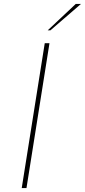

<svg xmlns="http://www.w3.org/2000/svg" viewBox="-20 -950 429 970"><path d="M234.9 -796.9H221.2L362.8 -930.2H389.2ZM113.8 0H89.8L206.1 -731.9H230Z"/></svg>

Font: Squarion Thin
Style: Italic
Weight: 100
Designer: Natanael Gama
Version: Version 1.00;September 12, 2019;FontCreator 11.5.0.2425 64-b